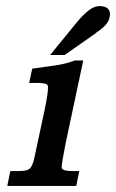

<svg xmlns="http://www.w3.org/2000/svg" viewBox="-20 -612 382 632"><path d="M193 -431H145L230 -535Q276 -592 306 -592Q342 -592 342 -565Q342 -560 340 -553Q336 -530 296 -504H297ZM196 -140Q183 -75 183 -62Q183 -60 183 -59Q187 -49 216 -49H241L231 0H4L14 -49H43Q69 -49 78 -57Q87 -65 93 -92L127 -251Q138 -304 138 -323Q138 -328 137 -331Q134 -339 102 -339H76L86 -386Q130 -392 164 -397Q198 -402 226 -413H254Z"/></svg>

Font: New Athena Unicode
Style: Bold Italic
Weight: 700
Designer: J. Rusten 1997; rev. by R. Hancock 2001, 2002, rev. by D. Mastronarde 2002-2021
Foundry: Society for Classical Studies (formerly American Philological Association)
Version: Version 5.008